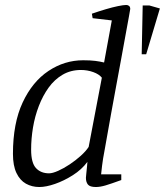

<svg xmlns="http://www.w3.org/2000/svg" viewBox="-20 -744 662 771"><path d="M549 -526 553 -722H580L622 -710L567 -526ZM138 7Q108 7 84 -6.5Q60 -20 46 -49.5Q32 -79 32 -126Q32 -249 71 -332.5Q110 -416 174.5 -459Q239 -502 314 -502Q343 -502 362.5 -499.5Q382 -497 398 -493L429 -662L352 -671L349 -689Q378 -699 405 -707Q432 -715 454 -719.5Q476 -724 487 -724Q494 -724 498.5 -720Q503 -716 503 -708Q503 -706 498 -679Q493 -652 485 -608Q477 -564 467 -509.5Q457 -455 446.5 -398.5Q436 -342 426.5 -289.5Q417 -237 410 -197Q406 -172 402 -152Q398 -132 394 -107.5Q390 -83 386 -44H467V-21Q426 -6 404 0.5Q382 7 365 7Q341 7 333 -3Q325 -13 325 -30Q325 -32 326.5 -46.5Q328 -61 329.5 -76Q331 -91 331 -94Q308 -63 272.5 -40.5Q237 -18 201 -5.5Q165 7 138 7ZM177 -48Q191 -48 213.5 -58Q236 -68 260 -84Q284 -100 304.5 -118.5Q325 -137 336 -154L389 -432Q378 -446 354.5 -454.5Q331 -463 305 -463Q264 -463 231.5 -444Q199 -425 175.5 -392.5Q152 -360 136 -318.5Q120 -277 112.5 -232Q105 -187 105 -143Q105 -90 124.5 -69Q144 -48 177 -48Z"/></svg>

Font: Manuale Light
Style: Italic
Weight: 300
Italic angle: -11°
Version: Version 1.002